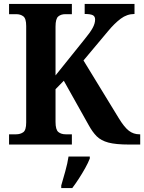

<svg xmlns="http://www.w3.org/2000/svg" viewBox="-20 -734 732 975"><path d="M26 0V-52H62Q83 -52 98 -62.5Q113 -73 113 -112V-602Q113 -640 98.5 -651Q84 -662 63 -662H26V-714H345V-662H311Q290 -662 276 -650.5Q262 -639 262 -599V-351L409 -534Q438 -569 450.5 -592Q463 -615 463 -635Q463 -651 451 -657Q439 -663 410 -663V-714H663V-663Q625 -663 593 -639Q561 -615 528 -575L404 -427L583 -134Q611 -88 634.5 -70Q658 -52 688 -52H692V0H636Q568 0 530.5 -10Q493 -20 471 -42Q449 -64 429 -101L304 -324L262 -281V-115Q262 -75 276.5 -63.5Q291 -52 313 -52H345V0ZM291 208Q300 177 311.5 136Q323 95 328 61H436V71Q428 92 413 119Q398 146 380.5 173Q363 200 347 221H291Z"/></svg>

Font: Noto Serif Thai SemiCondensed
Style: Bold
Weight: 700
Width: 4
Designer: Monotype Design Team
Foundry: Monotype Imaging Inc.
Version: Version 2.002; ttfautohint (v1.8.4.7-5d5b)